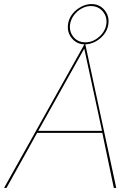

<svg xmlns="http://www.w3.org/2000/svg" viewBox="-33 -928 635 948"><path d="M144 -282H479L478 -272H143ZM153 -277 151 -273 -1 0H-13L387 -715L541 0H529L472 -273V-276L383 -688ZM303 -809Q307 -837 324.5 -859Q342 -881 367.5 -894.5Q393 -908 419 -908Q446 -908 466 -894Q486 -880 496 -857.5Q506 -835 502 -808Q498 -780 480 -757.5Q462 -735 437 -722Q412 -709 385 -709Q359 -709 339 -723Q319 -737 309 -759.5Q299 -782 303 -809ZM313 -808Q308 -773 329 -746.5Q350 -720 386 -719Q423 -718 454.5 -744.5Q486 -771 492 -808Q497 -844 475.5 -870.5Q454 -897 418 -898Q394 -899 371 -886.5Q348 -874 332.5 -853.5Q317 -833 313 -808Z"/></svg>

Font: Jost Thin
Style: Italic
Weight: 200
Italic angle: -5°
Version: Version 3.710